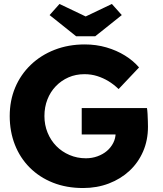

<svg xmlns="http://www.w3.org/2000/svg" viewBox="-20 -938 822 968"><path d="M29 -353Q29 -431 56.5 -496.5Q84 -562 135 -611Q186 -660 255.5 -687Q325 -714 407 -714Q465 -714 516.5 -699Q568 -684 610 -658Q652 -632 681 -598L578 -489Q553 -513 526.5 -529Q500 -545 470 -554.5Q440 -564 406 -564Q362 -564 325.5 -548Q289 -532 261.5 -503.5Q234 -475 219 -436.5Q204 -398 204 -353Q204 -308 220 -269Q236 -230 264 -201.5Q292 -173 330.5 -156.5Q369 -140 413 -140Q444 -140 471.5 -150Q499 -160 519 -177Q539 -194 551 -217.5Q563 -241 563 -268V-294L585 -260H392V-393H721Q723 -382 724 -363Q725 -344 725.5 -326Q726 -308 726 -299Q726 -231 701.5 -174.5Q677 -118 633 -77Q589 -36 529 -13Q469 10 399 10Q315 10 247 -17Q179 -44 130 -93Q81 -142 55 -208.5Q29 -275 29 -353ZM364 -755 230 -862 280 -918 412 -855 544 -918 594 -862 460 -755Z"/></svg>

Font: Our Lexend
Style: Bold
Weight: 700
Designer: Bonnie Shaver-Troup, Thomas Jockin
Foundry: Lexend
Version: Version 1.007